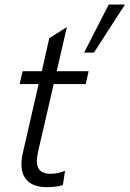

<svg xmlns="http://www.w3.org/2000/svg" viewBox="-20 -792 554 820"><path d="M339.4 -567.4 444.3 -772.5H513.7L381.3 -567.4ZM180.2 7.3Q114.3 7.3 87.9 -30.8Q61.5 -68.8 77.6 -139.2L145 -433.1H64L76.7 -487.8H158.7L190.4 -628.9L265.6 -676.3L222.2 -487.8H358.4L346.2 -433.1H209.5L142.6 -144.5Q131.3 -94.2 144.8 -72Q158.2 -49.8 196.3 -49.8Q225.6 -49.8 257.8 -62.5L248.5 -1.5Q219.7 7.3 180.2 7.3Z"/></svg>

Font: HK Grotesk Legacy
Style: Italic
Weight: 400
Italic angle: -13°
Designer: Alfredo Marco Pradil
Foundry: Hanken Design Co.
Version: Version 2.022;PS 002.022;hotconv 1.0.88;makeotf.lib2.5.64775